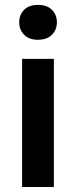

<svg xmlns="http://www.w3.org/2000/svg" viewBox="-20 -751 305 771"><path d="M68.8 0H196.3V-514.6H68.8ZM57.1 -661.6Q57.1 -631.8 76.7 -611.6Q96.2 -591.3 132.3 -591.3Q168.9 -591.3 188.7 -611.6Q208.5 -631.8 208.5 -661.6Q208.5 -691.4 188.7 -711.4Q168.9 -731.4 132.8 -731.4Q96.2 -731.4 76.7 -711.4Q57.1 -691.4 57.1 -661.6Z"/></svg>

Font: Roboto Flex
Style: wght 600 wdth 100 opsz 14.0 GRAD 0.00 slnt 0.00 XTRA 468 XOPQ 96 YOPQ 79 YTLC 514 YTUC 712 YTAS 750 YTDE -203.00 YTFI 738
Weight: 600
Designer: Berlow after Robertson
Foundry: Google
Version: Version 3.100